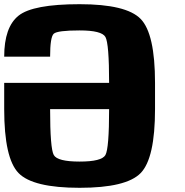

<svg xmlns="http://www.w3.org/2000/svg" viewBox="-20 -895 884 915"><path d="M359.4 0Q136.7 0 68.4 -70.3Q0 -140.6 0 -375V-500H500Q500 -687.5 482.4 -718.8Q464.8 -750 359.4 -750Q253.9 -750 236.3 -734.4Q218.8 -718.8 218.8 -625H0Q0 -765.6 68.4 -820.3Q136.7 -875 359.4 -875Q582 -875 650.4 -804.7Q718.8 -734.4 718.8 -500V-375Q718.8 -140.6 650.4 -70.3Q582 0 359.4 0ZM359.4 -125Q464.8 -125 482.4 -156.2Q500 -187.5 500 -375H218.8Q218.8 -187.5 236.3 -156.2Q253.9 -125 359.4 -125Z"/></svg>

Font: CraftyPE
Style: Regular
Weight: 400
Designer: Erek Butcher
Foundry: Haunted Coop
Version: Version 0.018;April 4, 2024;FontCreator 15.0.0.2962 64-bit